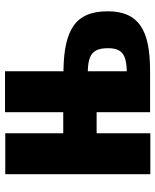

<svg xmlns="http://www.w3.org/2000/svg" viewBox="53 -672 619 765"><g transform="rotate(-90 362.5 -289.5)"><path d="M51 0V-578H214V-347H298V-579H461V-346Q463 -346 464.5 -346Q466 -346 468 -346Q470 -346 471 -346Q527 -345 570 -335.5Q613 -326 642 -306Q671 -286 685.5 -252.5Q700 -219 700 -170Q700 -125 686.5 -93Q673 -61 644.5 -40.5Q616 -20 571 -10.5Q526 -1 462 -1H298V-214H214V0ZM461 -94Q462 -94 463 -94Q464 -94 465 -94Q466 -94 466 -94Q498 -95 517 -102.5Q536 -110 544.5 -126Q553 -142 553 -168Q553 -199 544 -216Q535 -233 516 -240.5Q497 -248 466 -249Q465 -249 464 -249Q463 -249 462.5 -249Q462 -249 461 -249Z"/></g></svg>

Font: Oswald
Style: Bold
Weight: 700
Designer: Vernon Adams
Foundry: Vernon Adams
Version: Version 4.103;gftools[0.9.33.dev8+g029e19f]